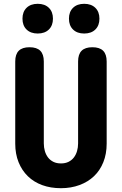

<svg xmlns="http://www.w3.org/2000/svg" viewBox="-20 -978 640 1008"><path d="M60 -655Q60 -693 78.5 -711.5Q97 -730 135 -730Q173 -730 191.5 -711.5Q210 -693 210 -655V-225Q210 -204 215.5 -185Q221 -166 232 -151.5Q243 -137 260 -128.5Q277 -120 300 -120Q323 -120 340 -128.5Q357 -137 368 -151.5Q379 -166 384.5 -185Q390 -204 390 -225V-655Q390 -693 408.5 -711.5Q427 -730 465 -730Q503 -730 521.5 -711.5Q540 -693 540 -655V-224Q540 -170 522.5 -126.5Q505 -83 473.5 -53Q442 -23 397.5 -6.5Q353 10 300 10Q246 10 202 -6Q158 -22 126.5 -52.5Q95 -83 77.5 -126.5Q60 -170 60 -224ZM422 -802Q385 -802 363.5 -823Q342 -844 342 -880Q342 -916 363.5 -937Q385 -958 422 -958Q459 -958 480.5 -937Q502 -916 502 -880Q502 -844 480.5 -823Q459 -802 422 -802ZM178 -802Q141 -802 119.5 -823Q98 -844 98 -880Q98 -916 119.5 -937Q141 -958 178 -958Q215 -958 236.5 -937Q258 -916 258 -880Q258 -844 236.5 -823Q215 -802 178 -802Z"/></svg>

Font: Maple Mono ExtraBold
Style: Regular
Weight: 800
Monospace: yes
Designer: subframe7536
Version: Version 7.000